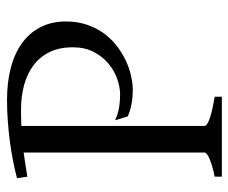

<svg xmlns="http://www.w3.org/2000/svg" viewBox="-74 -596 670 563"><g transform="rotate(-90 261.5 -315.0)"><path d="M24.4 0V-21Q57.6 -27.8 76.4 -35.9Q95.2 -43.9 95.2 -50.8V-581.1Q77.1 -578.6 59.3 -575.9Q41.5 -573.2 24.4 -570.3L20 -600.6Q43.5 -606.9 71 -612.3Q98.6 -617.7 128.4 -621.6Q158.2 -625.5 188.7 -627.7Q219.2 -629.9 249 -629.9Q301.8 -629.9 344.2 -618.7Q386.7 -607.4 416.7 -585.4Q446.8 -563.5 463.1 -531.2Q479.5 -499 479.5 -457Q479.5 -423.3 470 -395.5Q460.4 -367.7 444.6 -345.9Q428.7 -324.2 408.2 -308.3Q387.7 -292.5 365.5 -282Q343.3 -271.5 321 -266.4Q298.8 -261.2 279.8 -261.2Q233.9 -261.2 201.2 -275.9L189.9 -313Q210.4 -303.7 229.2 -301Q248 -298.3 265.1 -298.3Q287.6 -298.3 312 -307.1Q336.4 -315.9 356.9 -333.3Q377.4 -350.6 390.6 -376.5Q403.8 -402.3 403.8 -437Q403.8 -477.1 389.4 -505.9Q375 -534.7 350.1 -553Q325.2 -571.3 292 -580.1Q258.8 -588.9 221.2 -588.9Q209 -588.9 197 -588.6Q185.1 -588.4 173.3 -587.9V-50.8Q173.3 -47.9 177.2 -44.4Q181.2 -41 190.7 -37.1Q200.2 -33.2 216.8 -29.3Q233.4 -25.4 258.8 -21V0Z"/></g></svg>

Font: GentiumAlt
Style: Regular
Weight: 400
Designer: J. Victor Gaultney
Version: Version 1.02; 2005; OFL release